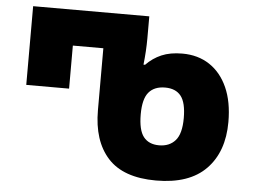

<svg xmlns="http://www.w3.org/2000/svg" viewBox="-51 -779 1122 853"><g transform="rotate(5 509.5 -352.0)"><path d="M674 10Q528 10 459 -66Q390 -142 390 -279V-555H254V-363H63V-714H581V-615Q581 -560 574 -498H581Q611 -529 649.5 -545.5Q688 -562 742 -562Q812 -562 863.5 -528Q915 -494 943.5 -430.5Q972 -367 972 -277Q972 -144 897 -67Q822 10 674 10ZM674 -147Q720 -147 746.5 -177Q773 -207 773 -277Q773 -346 749.5 -375.5Q726 -405 679 -405Q631 -405 606 -375.5Q581 -346 581 -277Q581 -207 604.5 -177Q628 -147 674 -147Z"/></g></svg>

Font: Noto Sans Georgian Black
Style: Regular
Weight: 900
Designer: Monotype Design Team, Akaki Razmadze
Foundry: Google LLC
Version: Version 2.005; ttfautohint (v1.8.4.7-5d5b)